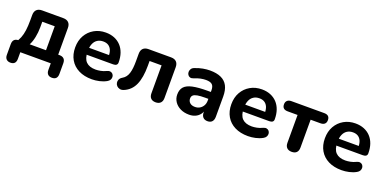

<svg xmlns="http://www.w3.org/2000/svg" viewBox="-15 -1188 4009 2013"><g transform="rotate(20 1989.5 -181.5)"><path d="M88.2 138.5Q59 138.5 42.4 121.8Q25.8 105 25.8 73.8V-45.8Q25.8 -112 92 -112H151.8L65.5 -81.5Q90.5 -116 105 -152.5Q119.5 -189 126.1 -237.1Q132.8 -285.2 132.8 -353.5V-409Q132.8 -448.5 153.8 -469.4Q174.8 -490.2 214 -490.2H449.8Q489.2 -490.2 510.1 -469.4Q531 -448.5 531 -409V-44.2L463.2 -112H546Q578 -112 595.1 -95.2Q612.2 -78.5 612.2 -45.8V73.8Q612.2 138.5 550.8 138.5Q520.5 138.5 504.8 121.8Q489 105 489 73.8V0H149V73.8Q149 138.5 88.2 138.5ZM213.2 -111.8H395V-379.2H256.2V-317Q256.2 -260 245.1 -205.2Q234 -150.5 213.2 -111.8Z M949.2 10.5Q863.5 10.5 801.4 -20.8Q739.2 -52 705.8 -109.4Q672.2 -166.8 672.2 -245Q672.2 -321 704.5 -378.2Q736.8 -435.5 793.5 -468.1Q850.2 -500.8 922.8 -500.8Q976 -500.8 1018.8 -483.4Q1061.5 -466 1092 -433.5Q1122.5 -401 1138.5 -354.9Q1154.5 -308.8 1154.5 -251.2Q1154.5 -232.5 1142.5 -223Q1130.5 -213.5 1107.2 -213.5H792V-290.2H1049.8L1034 -276.2Q1034 -318.5 1021.8 -346.5Q1009.5 -374.5 986.4 -389.1Q963.2 -403.8 929 -403.8Q891.2 -403.8 864.4 -386.2Q837.5 -368.8 823.4 -336.1Q809.2 -303.5 809.2 -257.2V-249.8Q809.2 -172 845 -135.4Q880.8 -98.8 952.2 -98.8Q976.8 -98.8 1007.8 -104.8Q1038.8 -110.8 1066.5 -124.5Q1089.5 -135.8 1106.8 -132.4Q1124 -129 1133.9 -116.9Q1143.8 -104.8 1145.4 -88.1Q1147 -71.5 1138.4 -55.2Q1129.8 -39 1109.8 -28.2Q1075 -8.5 1031.9 1Q988.8 10.5 949.2 10.5Z M1660.5 8.5Q1625.5 8.5 1606.8 -10.6Q1588 -29.8 1588 -65.8V-377.2H1454V-321.8Q1454 -257 1445.2 -204.2Q1436.5 -151.5 1418.8 -111.6Q1401 -71.8 1372.8 -44Q1344.5 -16.2 1305.5 0.2Q1281 10.5 1260.8 5.9Q1240.5 1.2 1227.2 -12.4Q1214 -26 1210.5 -45Q1207 -64 1215.1 -82.6Q1223.2 -101.2 1246 -114.5Q1268.5 -127.5 1283 -146.8Q1297.5 -166 1305.6 -192.5Q1313.8 -219 1317.2 -252.1Q1320.8 -285.2 1320.8 -326.5V-409Q1320.8 -448.5 1341.8 -469.4Q1362.8 -490.2 1402 -490.2H1652.5Q1692 -490.2 1712.9 -469.4Q1733.8 -448.5 1733.8 -409V-65.8Q1733.8 -29.8 1714.6 -10.6Q1695.5 8.5 1660.5 8.5Z M2033.5 10.5Q1979 10.5 1936.6 -10.2Q1894.2 -31 1870.4 -66.6Q1846.5 -102.2 1846.5 -147.2Q1846.5 -201.2 1874.5 -232.6Q1902.5 -264 1965.2 -277.9Q2028 -291.8 2132.8 -291.8H2184.8V-215H2133.2Q2080.2 -215 2047.9 -209.1Q2015.5 -203.2 2001.4 -190Q1987.2 -176.8 1987.2 -153.8Q1987.2 -124.5 2007.6 -105.9Q2028 -87.2 2065.2 -87.2Q2095 -87.2 2118.1 -101Q2141.2 -114.8 2155 -138.9Q2168.8 -163 2168.8 -194.5V-309.8Q2168.8 -354.5 2148.2 -373.6Q2127.8 -392.8 2078.5 -392.8Q2051.2 -392.8 2019.2 -386.4Q1987.2 -380 1950 -364.2Q1928 -355 1911.6 -360.1Q1895.2 -365.2 1886.4 -379.4Q1877.5 -393.5 1877.6 -410.5Q1877.8 -427.5 1887.5 -443.5Q1897.2 -459.5 1919.2 -467.5Q1965.8 -486 2007.6 -493.4Q2049.5 -500.8 2084 -500.8Q2160 -500.8 2209.1 -478.1Q2258.2 -455.5 2282.6 -409.4Q2307 -363.2 2307 -291V-65.8Q2307 -29.8 2289.6 -10.6Q2272.2 8.5 2239.5 8.5Q2206.8 8.5 2188.9 -10.6Q2171 -29.8 2171 -65.8V-105L2178.2 -99.8Q2172 -66 2152.4 -41.4Q2132.8 -16.8 2102.6 -3.1Q2072.5 10.5 2033.5 10.5Z M2691.2 10.5Q2605.5 10.5 2543.4 -20.8Q2481.2 -52 2447.8 -109.4Q2414.2 -166.8 2414.2 -245Q2414.2 -321 2446.5 -378.2Q2478.8 -435.5 2535.5 -468.1Q2592.2 -500.8 2664.8 -500.8Q2718 -500.8 2760.8 -483.4Q2803.5 -466 2834 -433.5Q2864.5 -401 2880.5 -354.9Q2896.5 -308.8 2896.5 -251.2Q2896.5 -232.5 2884.5 -223Q2872.5 -213.5 2849.2 -213.5H2534V-290.2H2791.8L2776 -276.2Q2776 -318.5 2763.8 -346.5Q2751.5 -374.5 2728.4 -389.1Q2705.2 -403.8 2671 -403.8Q2633.2 -403.8 2606.4 -386.2Q2579.5 -368.8 2565.4 -336.1Q2551.2 -303.5 2551.2 -257.2V-249.8Q2551.2 -172 2587 -135.4Q2622.8 -98.8 2694.2 -98.8Q2718.8 -98.8 2749.8 -104.8Q2780.8 -110.8 2808.5 -124.5Q2831.5 -135.8 2848.8 -132.4Q2866 -129 2875.9 -116.9Q2885.8 -104.8 2887.4 -88.1Q2889 -71.5 2880.4 -55.2Q2871.8 -39 2851.8 -28.2Q2817 -8.5 2773.9 1Q2730.8 10.5 2691.2 10.5Z M3178.8 8.5Q3143.8 8.5 3124.6 -10.6Q3105.5 -29.8 3105.5 -65.8V-376.2H2995.2Q2933.5 -376.2 2933.5 -433.2Q2933.5 -460.2 2949.9 -475.2Q2966.2 -490.2 2995.2 -490.2H3361.5Q3423.2 -490.2 3423.2 -433.2Q3423.2 -405.5 3407.2 -390.9Q3391.2 -376.2 3361.5 -376.2H3251.2V-65.8Q3251.2 -29.8 3233 -10.6Q3214.8 8.5 3178.8 8.5Z M3735.2 10.5Q3649.5 10.5 3587.4 -20.8Q3525.2 -52 3491.8 -109.4Q3458.2 -166.8 3458.2 -245Q3458.2 -321 3490.5 -378.2Q3522.8 -435.5 3579.5 -468.1Q3636.2 -500.8 3708.8 -500.8Q3762 -500.8 3804.8 -483.4Q3847.5 -466 3878 -433.5Q3908.5 -401 3924.5 -354.9Q3940.5 -308.8 3940.5 -251.2Q3940.5 -232.5 3928.5 -223Q3916.5 -213.5 3893.2 -213.5H3578V-290.2H3835.8L3820 -276.2Q3820 -318.5 3807.8 -346.5Q3795.5 -374.5 3772.4 -389.1Q3749.2 -403.8 3715 -403.8Q3677.2 -403.8 3650.4 -386.2Q3623.5 -368.8 3609.4 -336.1Q3595.2 -303.5 3595.2 -257.2V-249.8Q3595.2 -172 3631 -135.4Q3666.8 -98.8 3738.2 -98.8Q3762.8 -98.8 3793.8 -104.8Q3824.8 -110.8 3852.5 -124.5Q3875.5 -135.8 3892.8 -132.4Q3910 -129 3919.9 -116.9Q3929.8 -104.8 3931.4 -88.1Q3933 -71.5 3924.4 -55.2Q3915.8 -39 3895.8 -28.2Q3861 -8.5 3817.9 1Q3774.8 10.5 3735.2 10.5Z"/></g></svg>

Font: Nunito ExtraLight
Style: Regular
Weight: 200
Designer: Vernon Adams
Foundry: Vernon Adams
Version: Version 3.602;April 4, 2023;FontCreator 14.0.0.2856 64-bit